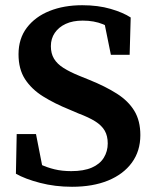

<svg xmlns="http://www.w3.org/2000/svg" viewBox="-20 -700 600 736"><path d="M256 16Q191 16 133.5 1Q76 -14 41 -34L44 -186H118L148 -33L80 -46V-101Q107 -83 133.5 -70.5Q160 -58 189 -51Q218 -44 253 -44Q301 -44 332 -57.5Q363 -71 378 -95.5Q393 -120 393 -150Q393 -179 381.5 -199Q370 -219 345.5 -234.5Q321 -250 281 -265L246 -280Q189 -303 145 -330.5Q101 -358 76 -396.5Q51 -435 51 -492Q51 -552 83 -594Q115 -636 170 -658Q225 -680 295 -680Q356 -680 404 -666Q452 -652 481 -633L477 -490H405L375 -638L444 -622V-567Q409 -593 375 -607Q341 -621 297 -621Q259 -621 232 -608.5Q205 -596 190 -574Q175 -552 175 -523Q175 -495 187 -475Q199 -455 223.5 -439.5Q248 -424 285 -409L322 -394Q384 -369 428 -341Q472 -313 495 -275Q518 -237 518 -182Q518 -121 485.5 -76.5Q453 -32 394.5 -8Q336 16 256 16Z"/></svg>

Font: Source Serif 4 SemiBold
Style: Regular
Weight: 600
Designer: Frank Grießhammer
Foundry: Adobe Systems Incorporated
Version: Version 4.004;hotconv 1.0.116;makeotfexe 2.5.65601